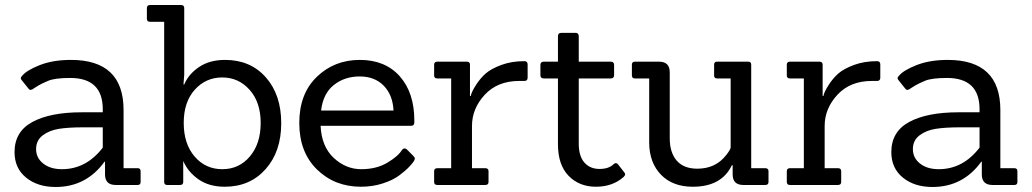

<svg xmlns="http://www.w3.org/2000/svg" viewBox="-20 -738 4118 766"><path d="M529 0H442Q399 0 399 -42V-93H397Q324 8 202 8Q130 8 84 -29.5Q38 -67 38 -131Q38 -213 109.5 -251.5Q181 -290 306 -290H390V-302Q390 -427 260 -427Q199 -427 172 -415.5Q145 -404 133.5 -397Q122 -390 116 -386Q101 -374 94 -384L66 -419Q59 -427 68 -435Q85 -457 138 -478Q191 -499 263 -499Q473 -499 473 -299V-67H529Q541 -67 541 -55V-12Q541 0 529 0ZM390 -230H311Q253 -230 215 -224Q177 -218 150.5 -198Q124 -178 124 -143Q124 -108 152.5 -85.5Q181 -63 227 -63Q324 -63 390 -149Z M698 0H647Q635 0 635 -12V-651H579Q566 -651 566 -663V-706Q566 -718 579 -718H702Q715 -718 715 -706V-440L712 -401H715Q732 -442 774 -470.5Q816 -499 878 -499Q979 -499 1040.5 -429.5Q1102 -360 1102 -246.5Q1102 -133 1039.5 -63Q977 7 877 7Q814 7 772 -22.5Q730 -52 712 -94H711V-12Q711 0 698 0ZM713 -247.5Q713 -164 756.5 -113.5Q800 -63 867 -63Q934 -63 977 -114Q1020 -165 1020 -247.5Q1020 -330 976 -379.5Q932 -429 866.5 -429Q801 -429 757 -380Q713 -331 713 -247.5Z M1619 -236H1259Q1263 -153 1311.5 -108Q1360 -63 1421 -63Q1482 -63 1525.5 -89Q1569 -115 1584 -140Q1592 -150 1602 -143L1629 -116Q1635 -110 1635 -105.5Q1635 -101 1630.5 -94Q1626 -87 1612 -72Q1598 -57 1572.5 -38Q1547 -19 1506.5 -6Q1466 7 1420 7Q1315 7 1244.5 -62Q1174 -131 1174 -247.5Q1174 -364 1244 -431.5Q1314 -499 1415.5 -499Q1517 -499 1575 -433.5Q1633 -368 1633 -257Q1633 -253 1633 -249Q1633 -236 1619 -236ZM1261 -297H1550Q1547 -359 1511 -396Q1475 -433 1415 -433Q1355 -433 1312 -399Q1269 -365 1261 -297Z M1916 0H1725Q1712 0 1712 -12V-55Q1712 -67 1725 -67H1780V-425H1725Q1712 -425 1712 -437V-480Q1712 -492 1725 -492H1842Q1855 -492 1855 -480V-355H1858Q1861 -371 1879 -399Q1897 -427 1918.5 -445.5Q1940 -464 1980.5 -479Q2021 -494 2072 -494Q2085 -494 2085 -481V-428Q2085 -415 2072 -415H2051Q1965 -415 1914 -360Q1863 -305 1863 -235V-67H1916Q1929 -67 1929 -55V-12Q1929 0 1916 0Z M2470 -51Q2474 -47 2474 -42.5Q2474 -38 2468 -32Q2424 7 2357.5 7Q2291 7 2248.5 -36.5Q2206 -80 2206 -163V-425H2150Q2136 -425 2136 -438V-479Q2136 -492 2150 -492H2206V-593Q2206 -607 2220 -607H2276Q2289 -607 2289 -593V-492H2416Q2430 -492 2430 -479V-438Q2430 -425 2416 -425H2289V-165Q2289 -115 2311.5 -89.5Q2334 -64 2371.5 -64Q2409 -64 2428 -83Q2438 -92 2446 -82Z M3033 0H2946Q2903 0 2903 -42V-79H2900Q2859 7 2744 7Q2664 7 2617.5 -40.5Q2571 -88 2570 -167V-425H2513Q2501 -425 2501 -437V-480Q2501 -492 2513 -492H2609Q2652 -492 2652 -450V-187Q2652 -129 2680 -97Q2708 -65 2762 -65Q2835 -65 2877 -119Q2895 -142 2895 -150V-425H2841Q2829 -425 2829 -437V-480Q2829 -492 2841 -492H2965Q2977 -492 2977 -480V-67H3033Q3046 -67 3046 -55V-12Q3046 0 3033 0Z M3323 0H3132Q3119 0 3119 -12V-55Q3119 -67 3132 -67H3187V-425H3132Q3119 -425 3119 -437V-480Q3119 -492 3132 -492H3249Q3262 -492 3262 -480V-355H3265Q3268 -371 3286 -399Q3304 -427 3325.5 -445.5Q3347 -464 3387.5 -479Q3428 -494 3479 -494Q3492 -494 3492 -481V-428Q3492 -415 3479 -415H3458Q3372 -415 3321 -360Q3270 -305 3270 -235V-67H3323Q3336 -67 3336 -55V-12Q3336 0 3323 0Z M4027 0H3940Q3897 0 3897 -42V-93H3895Q3822 8 3700 8Q3628 8 3582 -29.5Q3536 -67 3536 -131Q3536 -213 3607.5 -251.5Q3679 -290 3804 -290H3888V-302Q3888 -427 3758 -427Q3697 -427 3670 -415.5Q3643 -404 3631.5 -397Q3620 -390 3614 -386Q3599 -374 3592 -384L3564 -419Q3557 -427 3566 -435Q3583 -457 3636 -478Q3689 -499 3761 -499Q3971 -499 3971 -299V-67H4027Q4039 -67 4039 -55V-12Q4039 0 4027 0ZM3888 -230H3809Q3751 -230 3713 -224Q3675 -218 3648.5 -198Q3622 -178 3622 -143Q3622 -108 3650.5 -85.5Q3679 -63 3725 -63Q3822 -63 3888 -149Z"/></svg>

Font: Sanchez
Style: Regular
Weight: 400
Designer: Daniel Hernández
Foundry: LatinoType
Version: Version 1.001